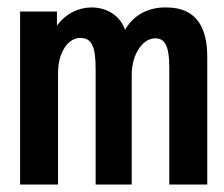

<svg xmlns="http://www.w3.org/2000/svg" viewBox="-20 -496 603 516"><path d="M34 0H136V-299C136 -360 166 -394 195 -394C225 -394 237 -375 237 -311V0H334V-294C334 -353 365 -393 397 -393C421 -393 435 -377 435 -314V0H537V-339C538 -418 511 -476 427 -476C377 -477 338 -454 316 -416C302 -456 265 -476 226 -476C191 -476 156 -459 133 -427V-465H34Z"/></svg>

Font: Inconsolata SemiExpanded
Style: Bold
Weight: 700
Width: 6
Monospace: yes
Designer: Raph Levien, Cyreal, Brenton Simpson
Foundry: Raph Levien, Cyreal, Google
Version: Version 3.100